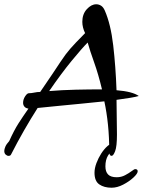

<svg xmlns="http://www.w3.org/2000/svg" viewBox="-40 -679 669 898"><path d="M0 50Q-7 50 -13.5 44Q-20 38 -20 27Q-20 19 -15 7Q-10 -5 3 -19Q26 -70 46.5 -102Q67 -134 93 -171Q80 -173 74 -180.5Q68 -188 68 -198Q68 -214 77.5 -228.5Q87 -243 95 -243Q107 -243 120.5 -246Q134 -249 148 -249Q184 -301 206.5 -335Q229 -369 243 -390Q257 -411 267.5 -425Q278 -439 289 -451.5Q300 -464 316 -481Q332 -498 358 -524Q345 -551 345 -577Q345 -613 366 -636Q387 -659 410 -659Q422 -659 432.5 -652.5Q443 -646 450 -630Q478 -566 489.5 -467Q501 -368 505 -257Q580 -251 609 -230Q596 -226 569 -221.5Q542 -217 505 -212Q505 -172 506 -131Q507 -90 507 -50Q507 6 498.5 28Q490 50 482 50Q471 50 471 30Q471 -37 465 -95.5Q459 -154 448 -205Q399 -200 344.5 -194.5Q290 -189 236 -184Q182 -179 136 -174Q104 -124 72.5 -69Q41 -14 12 43Q9 50 0 50ZM190 -253Q249 -258 314 -259.5Q379 -261 437 -261Q420 -332 400.5 -386.5Q381 -441 370 -480Q344 -454 295.5 -395Q247 -336 190 -253ZM482 199Q447 199 424.5 183.5Q402 168 402 129Q402 108 411 84Q420 60 433.5 39Q447 18 463 4Q479 -10 492 -10Q494 -9 498 -5Q502 -1 502 2Q502 5 490 16.5Q478 28 465.5 48Q453 68 453 99Q453 124 465.5 137Q478 150 506 150Q527 150 545 140.5Q563 131 575.5 121.5Q588 112 592 112Q604 112 604 122Q604 133 584 151.5Q564 170 536 184.5Q508 199 482 199Z"/></svg>

Font: Grechen Fuemen
Style: Regular
Weight: 400
Designer: Robert E. Leuschke
Foundry: Robert E. Leuschke
Version: Version 1.010; ttfautohint (v1.8.3)